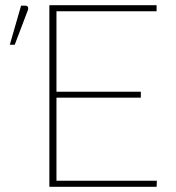

<svg xmlns="http://www.w3.org/2000/svg" viewBox="-20 -723 681 743"><path d="M18 0ZM586 -703V-679.5H198.5V-368H525V-345H198.5V-23.5H587L586 0H171V-703ZM18 -550 61.5 -701H79Q85 -701 87.8 -696Q90.5 -691 88 -684L37 -550Z"/></svg>

Font: Lato Thin
Style: Regular
Weight: 200
Designer: Lukasz Dziedzic
Foundry: tyPoland Lukasz Dziedzic
Version: Version 2.007; 2014-02-27